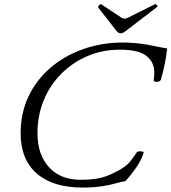

<svg xmlns="http://www.w3.org/2000/svg" viewBox="-20 -878 814 912"><path d="M373 13Q232 13 155 -53.5Q78 -120 78 -246Q78 -341 115.5 -420Q153 -499 219.5 -556Q286 -613 374.5 -644.5Q463 -676 564 -676Q590 -676 620 -673.5Q650 -671 679 -666Q691 -664 719.5 -658Q748 -652 774 -648Q770 -610 762.5 -573.5Q755 -537 744 -499Q739 -489 724.5 -489.5Q710 -490 710 -496Q711 -503 712 -513.5Q713 -524 713 -533Q713 -583 675.5 -612.5Q638 -642 549 -642Q466 -642 395 -611.5Q324 -581 270.5 -527Q217 -473 187.5 -401Q158 -329 158 -246Q158 -144 212.5 -84Q267 -24 363 -24Q413 -24 450 -31.5Q487 -39 525 -59Q578 -84 600 -113Q622 -142 630 -155Q632 -158 640.5 -159Q649 -160 656.5 -158Q664 -156 662 -151Q649 -113 624.5 -78.5Q600 -44 576 -18Q568 -17 552.5 -13Q537 -9 522 -5Q501 1 462 7Q423 13 373 13ZM553 -720Q543 -720 535 -729L446 -843Q444 -847 451 -853.5Q458 -860 462 -857L557 -794Q565 -789 571 -789Q575 -789 588 -794L716 -858Q720 -860 725 -854Q730 -848 725 -844L575 -729Q563 -720 553 -720Z"/></svg>

Font: Junicode SmExp
Style: Italic
Weight: 400
Width: 6
Italic angle: -11°
Designer: Peter S. Baker
Version: Version 2.205; ttfautohint (v1.8.4)